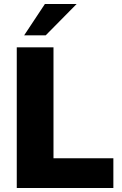

<svg xmlns="http://www.w3.org/2000/svg" viewBox="-20 -942 612 962"><path d="M64 0V-705H248V-149H548V0ZM209 -765H101L205 -922H364Z"/></svg>

Font: wassup Sans
Style: Black
Weight: 900
Version: Version 2.001